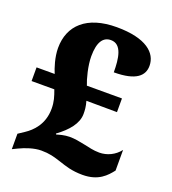

<svg xmlns="http://www.w3.org/2000/svg" viewBox="-134 -825 837 936"><g transform="rotate(20 284.5 -357.0)"><path d="M400 10C483 10 519 -32 545 -65V-172C519 -138 479 -120 440 -120C409 -120 384 -127 360 -132C331 -138 306 -143 279 -143C253 -143 225 -135 213 -131L210 -135C266 -176 304 -221 304 -271C304 -290 303 -309 295 -336L454 -335V-406H272C260 -435 243 -499 243 -548C243 -623 267 -655 307 -655C364 -655 373 -583 373 -512C490 -512 526 -551 526 -601C526 -667 466 -724 312 -724C157 -724 77 -648 77 -531C77 -483 94 -432 105 -406H11V-335H129C141 -302 149 -278 149 -241C149 -159 100 -114 67 -92L34 -70V10L61 -3C92 -18 135 -33 172 -33C214 -33 238 -26 278 -13C308 -3 344 10 400 10Z"/></g></svg>

Font: Noto Serif Georgian Black
Style: Regular
Weight: 900
Designer: Monotype Design Team, Akaki Razmadze
Foundry: Google LLC
Version: Version 2.003